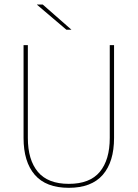

<svg xmlns="http://www.w3.org/2000/svg" viewBox="-20 -844 625 872"><path d="M292.5 9Q189 9 138 -50Q87 -109 87 -217.5V-639H106.5V-217.5Q106.5 -118 152 -63.5Q197.5 -9 292.5 -9Q388 -9 433.2 -63.5Q478.5 -118 478.5 -217.5V-639H498V-217.5Q498 -109 446.8 -50Q395.5 9 292.5 9ZM174 -823.5 304 -709.5V-709H281.5L148 -822.5V-823.5Z"/></svg>

Font: Anek Tamil Medium Thin
Style: Regular
Weight: 250
Version: Version 1.003